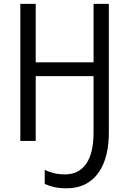

<svg xmlns="http://www.w3.org/2000/svg" viewBox="-20 -734 668 1000"><path d="M546.9 -713.9V-45.4Q546.9 47.9 521 113Q495.1 178.2 446 212.4Q397 246.6 327.1 246.6Q290.5 246.6 263.9 240.7Q237.3 234.9 212.9 224.1V150.9Q236.8 162.1 262.2 168.2Q287.6 174.3 318.8 174.3Q390.1 174.3 428.7 119.4Q467.3 64.5 467.3 -45.4V-337.4H166V0H85.9V-713.9H166V-409.2H467.3V-713.9Z"/></svg>

Font: Open Sans SemiCondensed
Style: Regular
Weight: 400
Width: 4
Designer: Monotype Design Team
Foundry: Monotype Imaging Inc.
Version: Version 3.000